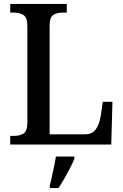

<svg xmlns="http://www.w3.org/2000/svg" viewBox="-20 -734 626 975"><path d="M32 0V-44H54Q81 -44 100 -56.5Q119 -69 119 -113V-600Q119 -645 99.5 -657.5Q80 -670 52 -670H32V-714H319V-670H298Q269 -670 250.5 -658Q232 -646 232 -604V-52H411Q449 -52 467 -78Q485 -104 491 -142L502 -217H551L545 0ZM233 208Q241 175 249.5 136Q258 97 264 61H358V71Q350 92 336 119Q322 146 306.5 173Q291 200 277 221H233Z"/></svg>

Font: Noto Serif Bengali SemiCondensed Medium
Style: Regular
Weight: 500
Width: 4
Designer: Juan Bruce, Universal Thirst, Indian Type Foundry and the Monotype Design Team.
Foundry: Monotype Imaging Inc.
Version: Version 2.003; ttfautohint (v1.8.4.7-5d5b)